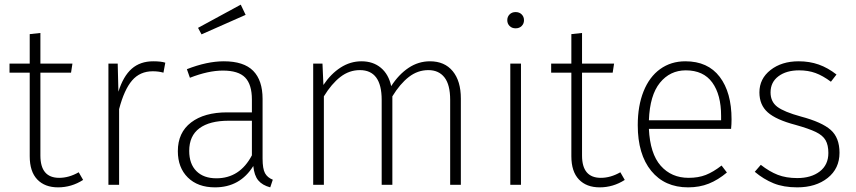

<svg xmlns="http://www.w3.org/2000/svg" viewBox="-20 -796 3686 827"><path d="M338 -21Q288 11 230 11Q173 11 140.5 -23Q108 -57 108 -123V-483H21V-522H108V-649L154 -654V-522H292L286 -483H154V-126Q154 -30 235 -30Q277 -30 319 -54Z M692 -526 684 -483Q663 -489 638 -489Q583 -489 549 -449.5Q515 -410 493 -326V0H447V-522H487L490 -401Q511 -468 547.5 -500Q584 -532 640 -532Q674 -532 692 -526Z M1155 -22 1144 11Q1110 2 1092.5 -19Q1075 -40 1071 -81Q1014 11 906 11Q832 11 789 -31.5Q746 -74 746 -145Q746 -225 803 -268.5Q860 -312 958 -312H1065V-367Q1065 -432 1036 -462Q1007 -492 940 -492Q877 -492 798 -461L785 -498Q872 -532 944 -532Q1030 -532 1070.5 -491Q1111 -450 1111 -370V-113Q1111 -69 1121.5 -50Q1132 -31 1155 -22ZM1065 -127V-276H965Q883 -276 839 -243.5Q795 -211 795 -146Q795 -90 826 -59Q857 -28 912 -28Q1013 -28 1065 -127ZM1038 -732 848 -648 833 -676 1017 -776Z M1965 -372V0H1919V-366Q1919 -431 1894.5 -462.5Q1870 -494 1825 -494Q1779 -494 1741 -464.5Q1703 -435 1670 -381V0H1624V-366Q1624 -494 1530 -494Q1484 -494 1446 -464.5Q1408 -435 1375 -381V0H1329V-522H1369L1373 -430Q1405 -478 1447 -505Q1489 -532 1537 -532Q1587 -532 1620.5 -504Q1654 -476 1665 -425Q1697 -475 1739.5 -503.5Q1782 -532 1832 -532Q1895 -532 1930 -489.5Q1965 -447 1965 -372Z M2224 0H2178V-522H2224ZM2237 -709Q2237 -694 2227 -684Q2217 -674 2201 -674Q2185 -674 2175 -684Q2165 -694 2165 -709Q2165 -724 2175 -734Q2185 -744 2201 -744Q2217 -744 2227 -734Q2237 -724 2237 -709Z M2671 -21Q2621 11 2563 11Q2506 11 2473.5 -23Q2441 -57 2441 -123V-483H2354V-522H2441V-649L2487 -654V-522H2625L2619 -483H2487V-126Q2487 -30 2568 -30Q2610 -30 2652 -54Z M3129 -241H2775Q2780 -134 2826 -82Q2872 -30 2946 -30Q2988 -30 3020 -42.5Q3052 -55 3088 -83L3111 -53Q3073 -21 3033 -5Q2993 11 2944 11Q2843 11 2785 -60Q2727 -131 2727 -257Q2727 -340 2752 -402.5Q2777 -465 2823.5 -498.5Q2870 -532 2932 -532Q3029 -532 3080 -465Q3131 -398 3131 -282Q3131 -261 3129 -241ZM3086 -297Q3086 -388 3048 -440.5Q3010 -493 2934 -493Q2866 -493 2822.5 -439.5Q2779 -386 2775 -278H3086Z M3583 -475 3559 -444Q3524 -470 3492.5 -481.5Q3461 -493 3422 -493Q3367 -493 3333 -467.5Q3299 -442 3299 -398Q3299 -358 3328 -336Q3357 -314 3430 -294Q3520 -270 3558 -236.5Q3596 -203 3596 -138Q3596 -70 3545 -29.5Q3494 11 3414 11Q3355 11 3312 -6.5Q3269 -24 3231 -56L3257 -86Q3294 -57 3330 -43Q3366 -29 3414 -29Q3474 -29 3511 -57.5Q3548 -86 3548 -137Q3548 -171 3536 -192Q3524 -213 3494 -227.5Q3464 -242 3407 -258Q3323 -280 3287 -312Q3251 -344 3251 -398Q3251 -457 3299 -494.5Q3347 -532 3420 -532Q3467 -532 3506.5 -518Q3546 -504 3583 -475Z"/></svg>

Font: FiraGO ExtraLight
Style: Regular
Weight: 200
Designer: bBox Type
Foundry: bBox Type GmbH
Version: Version 1.001